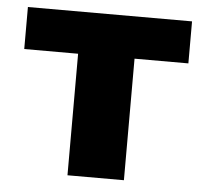

<svg xmlns="http://www.w3.org/2000/svg" viewBox="-45 -600 692 647"><g transform="rotate(5 301.5 -276.5)"><path d="M579.1 -411.1H397V0H206.1V-411.1H23.9V-553.2H579.1Z"/></g></svg>

Font: Open Sans ExtBd
Style: Bold
Weight: 800
Foundry: Ascender Corporation
Version: Version 1.10